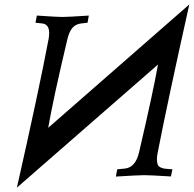

<svg xmlns="http://www.w3.org/2000/svg" viewBox="-20 -805 885 877"><path d="M701.7 -510.3 57.1 52.2Q157.7 -392.1 202.1 -627.4Q204.6 -640.6 204.6 -653.8Q204.6 -694.3 173.3 -697.8L142.1 -701.2L148.4 -733.9Q242.7 -727.5 264.2 -727.5Q290.5 -727.5 385.7 -733.9L379.9 -701.2L350.1 -697.8Q325.2 -694.8 310.3 -677.2Q295.4 -659.7 287.1 -623Q223.1 -354 200.2 -221.2Q322.3 -328.1 844.7 -784.7Q746.6 -345.7 699.7 -105Q696.8 -91.3 696.8 -78.1Q696.8 -62.5 700.4 -53.5Q704.1 -44.4 713.4 -40.3Q722.7 -36.1 731.7 -34.7Q740.7 -33.2 758.3 -32.2Q760.3 -32.2 761.5 -32.2Q762.7 -32.2 764.4 -32Q766.1 -31.7 767.6 -31.7L760.7 1Q666 -4.9 638.2 -4.9Q613.8 -4.9 509.3 1.5L515.6 -31.7L551.8 -35.2Q599.1 -41 615.2 -109.4Q679.2 -383.3 701.7 -510.3Z"/></svg>

Font: Flanker
Style: Bold Italic
Weight: 700
Italic angle: -12°
Designer: Flanker
Version: Version 2.000